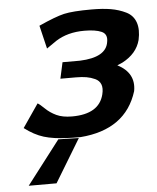

<svg xmlns="http://www.w3.org/2000/svg" viewBox="-50 -531 618 756"><g transform="rotate(-5 259.0 -153.0)"><path d="M33 -46 96 -138Q104 -134 122.5 -116Q141 -98 165.5 -86.5Q190 -75 227 -75Q334 -75 353 -151Q359 -175 353 -190.5Q347 -206 330.5 -213.5Q314 -221 296.5 -224Q279 -227 255 -227H194L208 -291H263H264H277Q381 -295 390 -355Q396 -386 372 -396.5Q348 -407 304 -407Q238 -407 191 -377L152 -350L130 -442Q196 -472 230.5 -480Q265 -488 340 -488Q384 -488 416 -482.5Q448 -477 475.5 -463.5Q503 -450 513 -421.5Q523 -393 514 -352Q500 -299 443 -269L422 -260Q492 -224 479 -153Q433 -5 253 9Q218 9 202 8Q146 6 108.5 -5.5Q71 -17 33 -46ZM33 182 165 10 246 12 143 182Z"/></g></svg>

Font: Coval
Style: ExtraBold Italic
Weight: 800
Foundry: Context Ltd
Version: Version 001.000